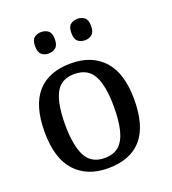

<svg xmlns="http://www.w3.org/2000/svg" viewBox="-137 -848 858 960"><g transform="rotate(-20 292.0 -367.5)"><path d="M274 10Q164 10 100.5 -59Q37 -128 37 -269Q37 -409 98 -478Q159 -547 277 -547Q388 -547 451 -478Q514 -409 514 -269Q514 -128 453.5 -59Q393 10 274 10ZM276 -44Q324 -44 352.5 -69.5Q381 -95 393.5 -145.5Q406 -196 406 -269Q406 -380 376.5 -435.5Q347 -491 275 -491Q204 -491 175 -435.5Q146 -380 146 -269Q146 -158 175.5 -101Q205 -44 276 -44ZM385 -631Q362 -631 347 -643.5Q332 -656 332 -688Q332 -721 347 -733Q362 -745 385 -745Q406 -745 421.5 -733Q437 -721 437 -688Q437 -656 421.5 -643.5Q406 -631 385 -631ZM191 -631Q169 -631 154 -643.5Q139 -656 139 -688Q139 -721 154 -733Q169 -745 191 -745Q213 -745 228.5 -733Q244 -721 244 -688Q244 -656 228.5 -643.5Q213 -631 191 -631Z"/></g></svg>

Font: ET Text
Style: Regular
Weight: 470
Designer: Monotype Design Team
Foundry: Monotype Imaging Inc.
Version: Version 2.009